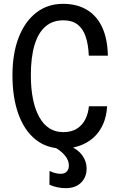

<svg xmlns="http://www.w3.org/2000/svg" viewBox="-20 -761 640 1002"><path d="M306 14Q224 14 165.5 -33Q107 -80 76 -166Q45 -252 45 -368.5Q45 -481 77.2 -564.8Q109.5 -648.5 169 -694.8Q228.5 -741 309 -741Q381 -741 432.8 -710.2Q484.5 -679.5 512.8 -619.5Q541 -559.5 543 -470.5H443.5Q441 -529.5 426.8 -570.8Q412.5 -612 384.2 -633.5Q356 -655 310.5 -655Q254.5 -655 217 -622.5Q179.5 -590 160.2 -526.2Q141 -462.5 141 -369Q141 -229.5 184.8 -150.5Q228.5 -71.5 310 -71.5Q354 -71.5 382.5 -90.2Q411 -109 426 -139.8Q441 -170.5 444 -206.5H539Q536 -152.5 517.2 -111.2Q498.5 -70 467.2 -42.2Q436 -14.5 395 -0.2Q354 14 306 14ZM323 221Q301 221 279.8 216.5Q258.5 212 238 203L238.5 131Q252 138 267.5 142Q283 146 297 146Q317.5 146 328.5 134Q339.5 122 339.5 102.5Q339.5 74.5 317 48.2Q294.5 22 251.5 0H343Q387.5 19 409.8 50.2Q432 81.5 432 118.5Q432 164 402.8 192.5Q373.5 221 323 221Z"/></svg>

Font: Spline Sans Mono
Style: Regular
Weight: 400
Monospace: yes
Designer: Eben Sorkin, Mirko Velimirovic
Foundry: Sorkin Type
Version: Version 1.004